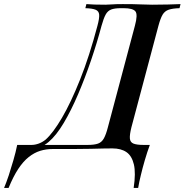

<svg xmlns="http://www.w3.org/2000/svg" viewBox="-167 -728 902 938"><path d="M382 -3Q361 -3 337 -2.5Q313 -2 277.5 -1Q242 0 188 0H90Q58 0 29 9Q0 18 -27 39.5Q-54 61 -78 97.5Q-102 134 -125 190H-147Q-142 178 -136 162Q-130 146 -124 128Q-113 94 -101.5 54.5Q-90 15 -83 -20H261Q294 -20 312 -26.5Q330 -33 340.5 -52Q351 -71 360 -106L492 -602Q507 -657 494.5 -672.5Q482 -688 437 -688H423Q393 -688 376 -681.5Q359 -675 349 -656.5Q339 -638 329 -602Q307 -519 277.5 -432.5Q248 -346 214.5 -267.5Q181 -189 144.5 -127.5Q108 -66 70 -34Q51 -18 29 -9Q7 0 -19 1L-13 -20Q4 -20 22 -26.5Q40 -33 56 -46Q92 -78 135.5 -152Q179 -226 224.5 -340Q270 -454 309 -602Q319 -639 317.5 -656.5Q316 -674 300 -680.5Q284 -687 250 -688L255 -708Q287 -705 348 -705Q362 -705 380 -706.5Q398 -708 433 -708Q489 -708 520 -706.5Q551 -705 576 -705Q617 -705 653.5 -706Q690 -707 715 -708L710 -688Q676 -687 657 -680.5Q638 -674 627.5 -656.5Q617 -639 607 -602L475 -106Q466 -70 467.5 -51.5Q469 -33 485 -26.5Q501 -20 534 -20H565Q552 15 540.5 54.5Q529 94 521 128Q517 145 513.5 160.5Q510 176 508 190H486Q497 117 487 75Q477 33 450.5 15Q424 -3 382 -3Z"/></svg>

Font: Playfair Display Medium
Style: Italic
Weight: 500
Italic angle: -14°
Designer: Claus Eggers Sørensen
Foundry: Claus Eggers Sørensen
Version: Version 1.203